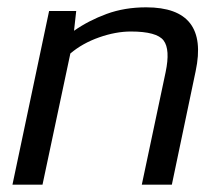

<svg xmlns="http://www.w3.org/2000/svg" viewBox="-20 -504 611 524"><path d="M14 0 114 -474H188L182 -420Q222 -448 271 -466Q320 -484 379 -484Q551 -484 514 -310L449 0H367L432 -307Q445 -369 426.5 -393.5Q408 -418 337 -418Q296 -418 250.5 -402Q205 -386 172 -358L96 0Z"/></svg>

Font: Kanit Light
Style: Italic
Weight: 300
Italic angle: -12°
Designer: Katatrad Team
Foundry: CadsonDemak
Version: Version 2.000; ttfautohint (v1.8.3)